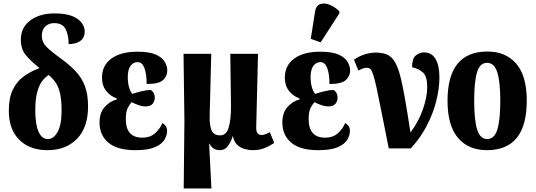

<svg xmlns="http://www.w3.org/2000/svg" viewBox="-20 -841 3040 1088"><path d="M249 10Q149 10 89.5 -48.5Q30 -107 30 -214Q30 -285 52 -331.5Q74 -378 113 -407Q152 -436 204 -455Q154 -495 126 -529Q98 -563 98 -616Q98 -686 152 -725.5Q206 -765 288 -765Q355 -765 392.5 -748.5Q430 -732 445 -708.5Q460 -685 460 -662Q460 -627 435 -609Q410 -591 369 -591Q369 -641 352 -675.5Q335 -710 287 -710Q256 -710 236.5 -691Q217 -672 217 -639Q217 -602 244 -575Q271 -548 331 -505Q377 -471 410.5 -435Q444 -399 461.5 -352Q479 -305 479 -238Q479 -118 416 -54Q353 10 249 10ZM251 -53Q284 -53 306.5 -93.5Q329 -134 329 -213Q329 -272 321 -309Q313 -346 297 -370.5Q281 -395 256 -416Q240 -407 222 -385.5Q204 -364 192 -323.5Q180 -283 180 -216Q180 -136 198.5 -94.5Q217 -53 251 -53Z M747 10Q645 10 594.5 -32.5Q544 -75 544 -147Q544 -201 572 -233.5Q600 -266 642 -278V-283Q605 -296 581.5 -326Q558 -356 558 -401Q558 -470 611 -509Q664 -548 759 -548Q827 -548 863.5 -531.5Q900 -515 914 -490Q928 -465 928 -441Q928 -410 904 -387.5Q880 -365 811 -365Q811 -421 798.5 -455Q786 -489 760 -489Q735 -489 719.5 -467.5Q704 -446 704 -403Q704 -370 712 -344.5Q720 -319 730 -309Q751 -316 780.5 -323.5Q810 -331 835 -331Q857 -316 857 -288Q857 -267 844.5 -252.5Q832 -238 806 -238Q786 -238 766 -245Q746 -252 726 -262Q716 -252 704.5 -230.5Q693 -209 693 -166Q693 -61 786 -61Q832 -61 860 -87Q888 -113 900 -144Q911 -138 919 -127Q927 -116 927 -99Q927 -75 912 -49.5Q897 -24 858 -7Q819 10 747 10Z M1021 227 1025 -157 1020 -536H1177L1168 -180Q1167 -131 1179 -102.5Q1191 -74 1227 -74Q1264 -74 1276.5 -120.5Q1289 -167 1289 -235L1285 -536H1442L1432 -123Q1431 -94 1440 -85Q1449 -76 1463 -76Q1475 -76 1487.5 -81.5Q1500 -87 1509 -92L1534 -31Q1507 -13 1478 -1.5Q1449 10 1412 10Q1389 10 1365 3Q1341 -4 1323 -21.5Q1305 -39 1300 -70H1299Q1291 -42 1273 -16Q1255 10 1226 10Q1185 10 1167 -27H1165L1178 227Z M1783 10Q1681 10 1630.5 -32.5Q1580 -75 1580 -147Q1580 -201 1608 -233.5Q1636 -266 1678 -278V-283Q1641 -296 1617.5 -326Q1594 -356 1594 -401Q1594 -470 1647 -509Q1700 -548 1795 -548Q1863 -548 1899.5 -531.5Q1936 -515 1950 -490Q1964 -465 1964 -441Q1964 -410 1940 -387.5Q1916 -365 1847 -365Q1847 -421 1834.5 -455Q1822 -489 1796 -489Q1771 -489 1755.5 -467.5Q1740 -446 1740 -403Q1740 -370 1748 -344.5Q1756 -319 1766 -309Q1787 -316 1816.5 -323.5Q1846 -331 1871 -331Q1893 -316 1893 -288Q1893 -267 1880.5 -252.5Q1868 -238 1842 -238Q1822 -238 1802 -245Q1782 -252 1762 -262Q1752 -252 1740.5 -230.5Q1729 -209 1729 -166Q1729 -61 1822 -61Q1868 -61 1896 -87Q1924 -113 1936 -144Q1947 -138 1955 -127Q1963 -116 1963 -99Q1963 -75 1948 -49.5Q1933 -24 1894 -7Q1855 10 1783 10ZM1797 -601 1741 -621 1765 -773Q1770 -809 1794 -817.5Q1818 -826 1848 -814Q1878 -802 1903 -777V-765Z M2183 0Q2157 -129 2140.5 -213.5Q2124 -298 2113 -347.5Q2102 -397 2094 -420.5Q2086 -444 2078 -450.5Q2070 -457 2060 -457Q2038 -457 2011 -441L1986 -502Q2009 -520 2042.5 -531.5Q2076 -543 2109 -543Q2145 -543 2170.5 -533Q2196 -523 2214 -496Q2232 -469 2246 -418Q2260 -367 2274 -287Q2288 -207 2306 -90Q2353 -153 2377 -223Q2401 -293 2401 -348Q2401 -408 2377 -430Q2353 -452 2315 -460Q2315 -509 2336 -526.5Q2357 -544 2383 -544Q2426 -544 2448 -507Q2470 -470 2470 -403Q2470 -339 2452 -268Q2434 -197 2398 -128Q2362 -59 2308 0Z M2739 10Q2635 10 2575.5 -59.5Q2516 -129 2516 -270Q2516 -549 2742 -549Q2846 -549 2905.5 -480Q2965 -411 2965 -270Q2965 10 2739 10ZM2741 -53Q2782 -53 2798.5 -108Q2815 -163 2815 -270Q2815 -377 2798 -431Q2781 -485 2740 -485Q2699 -485 2683 -431Q2667 -377 2667 -270Q2667 -163 2683.5 -108Q2700 -53 2741 -53Z"/></svg>

Font: Noto Serif ExtraCondensed ExtraBold
Style: Regular
Weight: 800
Width: 2
Designer: Monotype Design Team
Foundry: Monotype Imaging Inc.
Version: Version 2.013; ttfautohint (v1.8.4.7-5d5b)